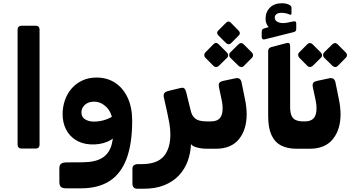

<svg xmlns="http://www.w3.org/2000/svg" viewBox="-20 -908 2162 1180"><path d="M111.1 5Q101.1 5 94.6 -1.5Q88.1 -8 88.1 -18V-727Q88.1 -737 94.6 -743.5Q101.1 -750 111.1 -750H200.1Q211.1 -750 217.1 -743.5Q223.1 -737 223.1 -727V-18Q223.1 -8 217.1 -1.5Q211.1 5 200.1 5Z M387 249.4Q366.4 249.4 355.6 241.7Q344.8 234 344.8 209V125.8Q344.8 106.5 355.6 98.3Q366.4 90 391.4 90L488.2 89.4Q567.6 88.8 610.3 61.1Q653 33.5 667.5 -24Q682 -81.5 675.9 -169.4L792.4 -166.1Q792.4 -24.6 757.8 67.6Q723.2 159.8 653.4 204.6Q583.6 249.4 477.6 249.4ZM672 -166.2Q664.5 -222 631.4 -252.6Q598.4 -283.1 558.5 -283.1Q533.4 -283.1 515.9 -273.6Q498.5 -264 489.5 -248.9Q480.5 -233.9 480.5 -216.7Q480.5 -188.6 502.9 -174.7Q525.2 -160.7 557 -160.7Q599.5 -160.7 638 -175.8Q676.5 -190.9 692.7 -210.6L704 -88.1Q683.6 -54.9 637.5 -36.2Q591.4 -17.5 535.8 -20.6Q482.6 -23.7 444.1 -48.4Q405.6 -73 385.2 -114Q364.8 -155 364.8 -207Q364.8 -250.5 378.6 -290.9Q392.4 -331.2 419 -362.7Q445.6 -394.1 484.7 -412.7Q523.7 -431.4 573.2 -431.4Q638.4 -431.4 687.4 -399.3Q736.5 -367.2 764.4 -307.9Q792.4 -248.5 792.4 -166.1Z M824.5 251.9Q808.2 251.9 801.1 243.2Q793.9 234.6 793.9 220.5V128.8Q793.9 114.4 803.1 107.5Q812.4 100.6 828.4 100.6H850.8Q945 100.6 986 52.9Q1027 5.3 1027 -80.9Q1027 -115.7 1020.6 -152.2Q1014.1 -188.7 1006.6 -221.9L986.9 -309.6Q983.6 -326.7 989.9 -335.6Q996.1 -344.5 1015.9 -349.4L1088 -366.9Q1103.2 -370.7 1109.9 -366.6Q1116.6 -362.5 1119.9 -354.3Q1123.2 -346.1 1125.5 -336.4L1152.6 -226.2Q1159.1 -200.6 1172.3 -186.6Q1185.5 -172.5 1204.9 -167.2Q1224.4 -161.9 1250.2 -161.9H1269Q1285.1 -161.9 1285.1 -146.9V-23.8Q1285.1 6.2 1255.1 6.2Q1219.4 6.2 1190.6 -1.6Q1161.7 -9.5 1153.7 -22.6Q1151.5 33.6 1133.1 83.3Q1114.7 133 1078.9 170.9Q1043.1 208.7 989.4 230.3Q935.7 251.9 862.6 251.9Z M1256.1 6.2Q1248 6.2 1244 1.3Q1240 -3.6 1240 -10.6V-135.6Q1240 -149.6 1248 -155.7Q1256 -161.9 1270 -161.9H1276.5Q1313.6 -161.9 1330.9 -181.3Q1348.3 -200.7 1348.3 -242.7Q1348.3 -255.2 1346.8 -268.2Q1345.3 -281.1 1342.1 -295.1L1325.4 -373.2Q1322.1 -391 1328.6 -399.1Q1335.1 -407.2 1349.8 -410.5L1426 -426.7Q1458.4 -433.9 1464.9 -400.5L1486 -296.4Q1491 -273.6 1493.5 -249Q1496 -224.4 1496 -205.9Q1496 -111 1448.2 -52.4Q1400.5 6.2 1306.4 6.2ZM1399.6 -642.1Q1393.1 -635.6 1384.7 -636.1Q1376.2 -636.6 1369.4 -643.1L1321.3 -691.2Q1307.3 -706.2 1321.3 -720.2L1369.4 -768.4Q1384 -783 1398.6 -768.4L1446.1 -720.2Q1461.5 -704 1447.7 -690.2ZM1323.9 -502.4Q1318 -496.5 1308.6 -496.2Q1299.1 -495.9 1291.6 -503.4L1241.9 -553.5Q1235.4 -560.4 1235.4 -569.6Q1235.4 -578.9 1241.9 -585.7L1291.6 -635.9Q1307.9 -652.5 1323.9 -635.9L1374 -585.7Q1381.5 -578.6 1382 -569Q1382.5 -559.4 1375 -552.5ZM1478.4 -502.4Q1471.2 -494.9 1462.1 -495.9Q1453 -496.9 1446.1 -503.4L1395 -553.5Q1388.5 -560 1388.5 -569.9Q1388.5 -579.9 1395 -585.7L1446.1 -635.9Q1462.4 -650.9 1477.4 -635.9L1527.5 -585.7Q1534.4 -579.2 1535 -569.6Q1535.6 -560 1528.1 -552.5Z M1802.3 6.2Q1745.6 5.9 1706.7 -14.4Q1667.8 -34.8 1647.9 -79.4Q1628.1 -124 1628.1 -195V-592.1Q1628.1 -604.4 1633.3 -610.2Q1638.4 -616 1648.6 -618.9L1740 -643Q1763.1 -649.2 1763.1 -625.7V-250.6Q1763.1 -216.5 1771.7 -197.1Q1780.2 -177.7 1798.1 -170Q1815.9 -162.2 1844.1 -161.9H1871.9Q1886.9 -161.9 1886.9 -146.9V-23.8Q1886.9 6.2 1856.9 6.2ZM1606.6 -666.2Q1597 -664.2 1592.7 -668.7Q1588.4 -673.1 1588.4 -680.5V-711.6Q1588.4 -722.7 1592.7 -727.1Q1597 -731.4 1605.1 -733.7L1631.1 -741.5Q1623 -750.1 1617.6 -763.1Q1612.1 -776.1 1612.1 -792.1Q1612.1 -833.9 1638.8 -861Q1665.5 -888.1 1712.4 -888.1Q1726 -888.1 1738.6 -885.3Q1751.2 -882.5 1758.9 -877.9Q1771.5 -870.9 1771.5 -860.2V-827.1Q1771.5 -814.1 1759.9 -818.5Q1748.2 -824.1 1735.1 -826.6Q1722 -829.1 1709.4 -829.1Q1689.4 -829.1 1678.9 -820.9Q1668.4 -812.6 1668.4 -799.7Q1668.4 -780.2 1691 -771.2Q1713.6 -762.1 1747.5 -769.2L1781.1 -776Q1792.1 -778.4 1796.4 -775.2Q1800.7 -772 1800.7 -762.4V-730.5Q1800.7 -715.2 1787.1 -711.2Z M1833.1 6.2Q1825 6.2 1821 1.3Q1817 -3.6 1817 -10.6V-135.6Q1817 -149.6 1825 -155.7Q1833 -161.9 1847 -161.9H1853.5Q1890.6 -161.9 1907.9 -181.3Q1925.3 -200.7 1925.3 -242.7Q1925.3 -255.2 1923.8 -268.2Q1922.3 -281.1 1919.1 -295.1L1902.4 -373.2Q1899.1 -391 1905.6 -399.1Q1912.1 -407.2 1926.8 -410.5L2003 -426.7Q2035.4 -433.9 2041.9 -400.5L2063 -296.4Q2068 -273.6 2070.5 -249Q2073 -224.4 2073 -205.9Q2073 -111 2025.2 -52.4Q1977.5 6.2 1883.4 6.2ZM1900.9 -502.6Q1895 -496.7 1885.6 -496.4Q1876.1 -496.1 1868.6 -503.6L1818.9 -553.7Q1813 -560.6 1812.4 -569.6Q1811.8 -578.5 1818.9 -586L1868.6 -636.1Q1876.1 -643.6 1885.2 -643.3Q1894.4 -643 1900.9 -636.1L1951 -586Q1958.5 -578.9 1959 -569.2Q1959.5 -559.6 1952 -552.7ZM2055.4 -502.6Q2048.2 -495.1 2039.1 -496.1Q2030 -497.1 2023.1 -503.6L1972 -553.7Q1965.5 -560.2 1965.5 -569.9Q1965.5 -579.5 1972 -586L2023.1 -636.1Q2030 -643 2038.4 -643.3Q2046.9 -643.6 2054.4 -636.1L2104.5 -586Q2112 -578.9 2112.3 -569.6Q2112.6 -560.2 2105.1 -552.7Z"/></svg>

Font: Rubik Light
Style: Regular
Weight: 300
Designer: Hubert and Fischer
Foundry: Hubert and Fischer
Version: Version 2.300;gftools[0.9.30]